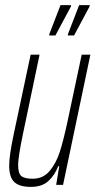

<svg xmlns="http://www.w3.org/2000/svg" viewBox="-20 -724 374 752"><path d="M16 -75Q16 -113 32 -190L100 -510H135L69 -195Q51 -108 51 -78Q51 -45 63.5 -34.5Q76 -24 108 -24Q149 -24 174.5 -54.5Q200 -85 214 -128.5Q228 -172 244 -246L300 -510H334L227 0H200L212 -73H208Q194 -37 169 -14.5Q144 8 101 8Q56 8 36 -11Q16 -30 16 -75ZM173 -585V-590L217 -704H258V-699L197 -585ZM246 -585V-590L290 -704H331V-699L270 -585Z"/></svg>

Font: Saira Ultra Condensed Thin
Style: Italic
Weight: 100
Width: 1
Italic angle: -12°
Designer: Hector Gatti with collaboration of the Omnibus-Type team
Foundry: Omnibus-Type
Version: Version 1.001; ttfautohint (v1.8)